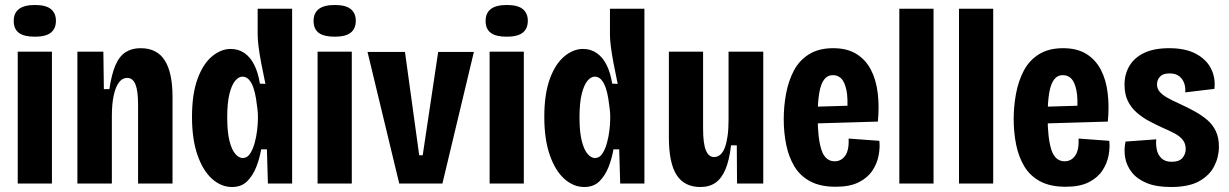

<svg xmlns="http://www.w3.org/2000/svg" viewBox="-20 -735 4923 769"><path d="M51 0V-528H188V0ZM120 -588Q76 -588 55.5 -603.5Q35 -619 35 -651Q35 -683 56 -699Q77 -715 120 -715Q164 -715 184 -698.5Q204 -682 204 -652Q204 -620 183.5 -604Q163 -588 120 -588Z M290 0V-338V-528H394L396 -378H418Q427 -438 442.5 -474Q458 -510 483 -526Q508 -542 543 -542Q609 -542 640 -493Q671 -444 671 -347V0H533V-316Q533 -371 522.5 -397Q512 -423 489 -423Q470 -423 456.5 -405Q443 -387 435.5 -353Q428 -319 428 -269V0Z M909 14Q866 14 829.5 -18.5Q793 -51 771 -114Q749 -177 749 -267Q749 -358 771 -418.5Q793 -479 829 -509Q865 -539 904 -539Q935 -539 959 -522.5Q983 -506 998.5 -475Q1014 -444 1021 -400L1043 -399Q1033 -446 1026 -483.5Q1019 -521 1015.5 -549Q1012 -577 1012 -595V-700H1150V-266V0H1053L1049 -137H1026Q1020 -101 1006.5 -66.5Q993 -32 970 -9Q947 14 909 14ZM952 -102Q970 -102 981.5 -119.5Q993 -137 1000 -162.5Q1007 -188 1010 -214.5Q1013 -241 1013 -259V-273Q1013 -281 1011 -299Q1009 -317 1005.5 -339.5Q1002 -362 995.5 -382Q989 -402 978 -415Q967 -428 951 -428Q936 -428 922 -411.5Q908 -395 899 -359Q890 -323 890 -265Q890 -207 899 -171Q908 -135 922.5 -118.5Q937 -102 952 -102Z M1252 0V-528H1389V0ZM1321 -588Q1277 -588 1256.5 -603.5Q1236 -619 1236 -651Q1236 -683 1257 -699Q1278 -715 1321 -715Q1365 -715 1385 -698.5Q1405 -682 1405 -652Q1405 -620 1384.5 -604Q1364 -588 1321 -588Z M1579 0 1452 -527H1602L1659 -113H1673L1735 -527H1878L1752 0Z M1941 0V-528H2078V0ZM2010 -588Q1966 -588 1945.5 -603.5Q1925 -619 1925 -651Q1925 -683 1946 -699Q1967 -715 2010 -715Q2054 -715 2074 -698.5Q2094 -682 2094 -652Q2094 -620 2073.5 -604Q2053 -588 2010 -588Z M2320 14Q2277 14 2240.5 -18.5Q2204 -51 2182 -114Q2160 -177 2160 -267Q2160 -358 2182 -418.5Q2204 -479 2240 -509Q2276 -539 2315 -539Q2346 -539 2370 -522.5Q2394 -506 2409.5 -475Q2425 -444 2432 -400L2454 -399Q2444 -446 2437 -483.5Q2430 -521 2426.5 -549Q2423 -577 2423 -595V-700H2561V-266V0H2464L2460 -137H2437Q2431 -101 2417.5 -66.5Q2404 -32 2381 -9Q2358 14 2320 14ZM2363 -102Q2381 -102 2392.5 -119.5Q2404 -137 2411 -162.5Q2418 -188 2421 -214.5Q2424 -241 2424 -259V-273Q2424 -281 2422 -299Q2420 -317 2416.5 -339.5Q2413 -362 2406.5 -382Q2400 -402 2389 -415Q2378 -428 2362 -428Q2347 -428 2333 -411.5Q2319 -395 2310 -359Q2301 -323 2301 -265Q2301 -207 2310 -171Q2319 -135 2333.5 -118.5Q2348 -102 2363 -102Z M2785 14Q2721 14 2690 -34Q2659 -82 2659 -185V-528H2796V-220Q2796 -161 2807 -133.5Q2818 -106 2840 -106Q2854 -106 2865 -115.5Q2876 -125 2883 -143.5Q2890 -162 2894 -189.5Q2898 -217 2898 -254V-528H3037V-217V0H2932L2931 -153H2908Q2901 -93 2885.5 -56.5Q2870 -20 2845.5 -3Q2821 14 2785 14Z M3327 13Q3266 13 3225.5 -8.5Q3185 -30 3162 -68Q3139 -106 3129 -155Q3119 -204 3119 -258Q3119 -310 3128.5 -360.5Q3138 -411 3159.5 -452Q3181 -493 3220 -517.5Q3259 -542 3317 -542Q3373 -542 3410 -519Q3447 -496 3468 -456Q3489 -416 3495.5 -362Q3502 -308 3496 -248L3225 -240V-307L3391 -312L3373 -285Q3377 -342 3370 -374.5Q3363 -407 3349.5 -420.5Q3336 -434 3316 -434Q3294 -434 3280.5 -416Q3267 -398 3261 -361.5Q3255 -325 3255 -268Q3255 -181 3270 -135Q3285 -89 3323 -89Q3336 -89 3346.5 -94.5Q3357 -100 3365 -111Q3373 -122 3376.5 -139.5Q3380 -157 3379 -180L3502 -171Q3505 -144 3499 -112Q3493 -80 3474 -51.5Q3455 -23 3419.5 -5Q3384 13 3327 13Z M3582 0V-700H3719V0Z M3821 0V-700H3958V0Z M4248 13Q4187 13 4146.5 -8.5Q4106 -30 4083 -68Q4060 -106 4050 -155Q4040 -204 4040 -258Q4040 -310 4049.5 -360.5Q4059 -411 4080.5 -452Q4102 -493 4141 -517.5Q4180 -542 4238 -542Q4294 -542 4331 -519Q4368 -496 4389 -456Q4410 -416 4416.5 -362Q4423 -308 4417 -248L4146 -240V-307L4312 -312L4294 -285Q4298 -342 4291 -374.5Q4284 -407 4270.5 -420.5Q4257 -434 4237 -434Q4215 -434 4201.5 -416Q4188 -398 4182 -361.5Q4176 -325 4176 -268Q4176 -181 4191 -135Q4206 -89 4244 -89Q4257 -89 4267.5 -94.5Q4278 -100 4286 -111Q4294 -122 4297.5 -139.5Q4301 -157 4300 -180L4423 -171Q4426 -144 4420 -112Q4414 -80 4395 -51.5Q4376 -23 4340.5 -5Q4305 13 4248 13Z M4670 14Q4611 14 4572.5 -2Q4534 -18 4513 -45Q4492 -72 4486.5 -104Q4481 -136 4488 -168L4611 -177Q4609 -155 4613.5 -134.5Q4618 -114 4632.5 -100.5Q4647 -87 4673 -87Q4703 -87 4716 -102.5Q4729 -118 4729 -138Q4729 -160 4717 -175Q4705 -190 4684 -201Q4663 -212 4635 -224Q4609 -236 4582.5 -250Q4556 -264 4533 -284Q4510 -304 4497 -331Q4484 -358 4484 -396Q4484 -438 4503.5 -471Q4523 -504 4562.5 -523Q4602 -542 4663 -542Q4728 -542 4770 -519.5Q4812 -497 4830.5 -460Q4849 -423 4844 -379L4727 -365Q4729 -383 4723.5 -400Q4718 -417 4704 -429Q4690 -441 4664 -441Q4638 -441 4626 -428Q4614 -415 4614 -397Q4614 -381 4624 -368.5Q4634 -356 4654 -344.5Q4674 -333 4703 -320Q4736 -305 4765 -289Q4794 -273 4816 -254Q4838 -235 4850 -209Q4862 -183 4862 -147Q4862 -106 4843 -69Q4824 -32 4782.5 -9Q4741 14 4670 14Z"/></svg>

Font: Bricolage Grotesque Condensed
Style: Bold
Weight: 700
Width: 3
Designer: Mathieu Triay
Foundry: Atelier Triay
Version: Version 1.001;gftools[0.9.33.dev8+g029e19f]